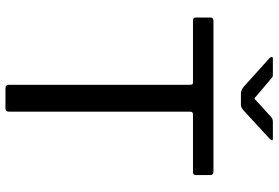

<svg xmlns="http://www.w3.org/2000/svg" viewBox="-174 -820 994 685"><g transform="rotate(90 322.5 -477.0)"><path d="M42 -731Q42 -742 54 -742H592Q604 -742 604 -731V-679Q604 -673 601 -671Q598 -669 592 -669H389Q383 -669 380.5 -667Q378 -665 378 -659V-13Q378 0 366 0H294Q282 0 282 -13V-658Q282 -665 280 -667Q278 -669 272 -669H54Q48 -669 45 -671Q42 -673 42 -679ZM396 -947Q403 -954 414 -954H473Q480 -954 480 -951Q480 -948 474 -942L373 -849Q369 -846 364.5 -843Q360 -840 353 -840H314Q301 -840 289 -850L187 -942Q182 -947 182.5 -950.5Q183 -954 189 -954H243Q250 -954 253 -953Q256 -952 261 -947L319 -898Q328 -889 331 -889Q333 -889 336.5 -892.5Q340 -896 342 -898Z"/></g></svg>

Font: Libre Franklin
Style: Regular
Weight: 400
Designer: Pablo Impallari, Rodrigo Fuenzalida
Foundry: Impallari Type
Version: Version 1.001; ttfautohint (v1.4.1)